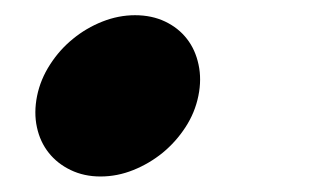

<svg xmlns="http://www.w3.org/2000/svg" viewBox="-20 -261 421 250"><path d="M28.3 -136.2Q32.7 -157.7 45.2 -177Q57.6 -196.3 75 -210.4Q92.3 -224.6 113.3 -232.9Q134.3 -241.2 155.8 -241.2Q177.7 -241.2 195.1 -232.9Q212.4 -224.6 223.4 -210.4Q234.4 -196.3 238.5 -177Q242.7 -157.7 238.3 -136.2Q233.9 -114.3 221.4 -95.2Q209 -76.2 191.7 -62Q174.3 -47.9 153.6 -39.6Q132.8 -31.2 110.8 -31.2Q89.4 -31.2 72 -39.6Q54.7 -47.9 43.5 -62Q32.2 -76.2 28.1 -95.2Q23.9 -114.3 28.3 -136.2Z"/></svg>

Font: XB Zar
Style: Bold Italic
Weight: 700
Italic angle: -12°
Designer: Behnam
Foundry: Irmug
Version: Version 8.005 2009